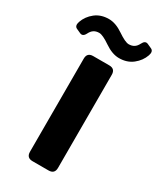

<svg xmlns="http://www.w3.org/2000/svg" viewBox="-207 -746 682 811"><g transform="rotate(30 134.5 -341.0)"><path d="M-21 -578.1Q-36.1 -585 -28.3 -607.9Q-17.6 -638.7 9.5 -660.2Q36.6 -681.6 75.7 -681.6Q108.9 -681.6 146 -656.2Q183.1 -630.9 200.2 -630.9Q215.3 -630.9 225.8 -637.5Q236.3 -644 243.7 -658.7Q253.9 -679.7 270 -672.4L290.5 -663.1Q305.7 -656.2 297.9 -633.3Q287.1 -602.5 260 -581.1Q232.9 -559.6 193.8 -559.6Q160.6 -559.6 123.5 -585Q86.4 -610.4 69.3 -610.4Q54.2 -610.4 43.7 -603.8Q33.2 -597.2 25.9 -582.5Q15.6 -561.5 -0.5 -568.8ZM95.7 0Q66.4 0 66.4 -29.3V-483.4Q66.4 -512.7 95.7 -512.7H173.8Q203.1 -512.7 203.1 -483.4V-29.3Q203.1 0 173.8 0Z"/></g></svg>

Font: Istok Web
Style: Bold
Weight: 700
Designer: Andrey V. Panov
Foundry: Andrey V. Panov
Version: Version 1.0.2g